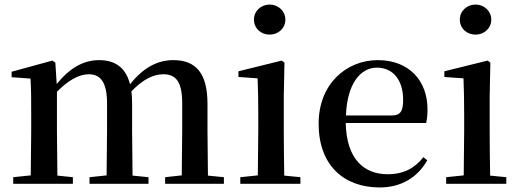

<svg xmlns="http://www.w3.org/2000/svg" viewBox="-20 -807 2280 843"><path d="M777 0H963V-29L893 -36L891 -232V-351C891 -486 840 -543 741 -543C672 -543 610 -511 551 -437C532 -511 485 -543 415 -543C345 -543 285 -507 229 -438L223 -532L210 -541L31 -492V-468L114 -462C117 -412 117 -369 117 -302V-232L115 -37L38 -29V0H300V-29L232 -36L230 -232V-404C280 -455 327 -481 370 -481C421 -481 450 -446 450 -354V-232L448 -37L373 -29V0H632V-29L562 -36L560 -232V-353C560 -372 559 -390 557 -406C608 -459 654 -481 697 -481C751 -481 780 -450 780 -354V-232L778 -37L705 -29V0Z M1164 -655C1201 -655 1233 -682 1233 -721C1233 -759 1201 -787 1164 -787C1126 -787 1095 -759 1095 -721C1095 -682 1126 -655 1164 -655ZM1111 0H1299V-29L1228 -36C1227 -93 1226 -177 1226 -232V-385L1229 -532L1217 -541L1027 -494V-469L1111 -463C1113 -414 1114 -367 1114 -300V-232L1112 -37L1035 -29V0Z M1647 16C1742 16 1813 -28 1856 -103L1839 -117C1801 -69 1753 -42 1682 -42C1577 -42 1501 -110 1498 -267H1851C1855 -284 1857 -303 1857 -328C1857 -449 1779 -543 1639 -543C1501 -543 1379 -439 1379 -264C1379 -81 1490 16 1647 16ZM1499 -300C1504 -440 1563 -510 1635 -510C1706 -510 1750 -455 1750 -369C1750 -320 1739 -300 1700 -300Z M2068 -655C2105 -655 2137 -682 2137 -721C2137 -759 2105 -787 2068 -787C2030 -787 1999 -759 1999 -721C1999 -682 2030 -655 2068 -655ZM2015 0H2203V-29L2132 -36C2131 -93 2130 -177 2130 -232V-385L2133 -532L2121 -541L1931 -494V-469L2015 -463C2017 -414 2018 -367 2018 -300V-232L2016 -37L1939 -29V0Z"/></svg>

Font: Noto Serif HK SemiBold
Style: Regular
Weight: 600
Designer: Ryoko NISHIZUKA 西塚涼子 (kana & ideographs); Frank Grießhammer (Latin, Greek & Cyrillic); Wenlong ZHANG 张文龙 (bopomofo); San
Foundry: Adobe
Version: Version 2.001;hotconv 1.1.0;makeotfexe 2.6.0